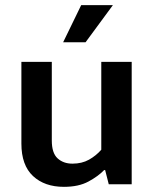

<svg xmlns="http://www.w3.org/2000/svg" viewBox="-20 -715 594 745"><path d="M373 -475H491V0H402L388 -55H384Q361 -31 323 -10.5Q285 10 228 10Q153 10 108 -32Q63 -74 63 -158V-475H181V-170Q181 -121 203.5 -100.5Q226 -80 261 -80Q298 -80 325.5 -95.5Q353 -111 373 -134ZM312 -551H225L295 -695H418Z"/></svg>

Font: Mukta SemiBold
Style: Regular
Weight: 600
Designer: Girish Dalvi and Yashodeep Gholap
Foundry: Ek Type
Version: Version 2.538;PS 1.002;hotconv 16.6.51;makeotf.lib2.5.65220;